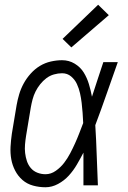

<svg xmlns="http://www.w3.org/2000/svg" viewBox="-20 -782 540 810"><path d="M172 8Q145 8 119.5 1Q94 -6 75 -22.5Q56 -39 44 -62Q32 -85 27.5 -110.5Q23 -136 24.5 -163Q26 -190 30 -218L50 -338Q54 -361 61 -384.5Q68 -408 80 -430Q92 -452 109.5 -471.5Q127 -491 148.5 -504Q170 -517 194.5 -522.5Q219 -528 242 -528Q271 -528 295 -513.5Q319 -499 333 -476.5Q347 -454 355 -427.5Q363 -401 368 -374Q380 -411 392 -447.5Q404 -484 416 -520H477Q453 -453 430 -386.5Q407 -320 382 -254Q386 -191 388 -127Q390 -63 393 0H332Q332 -34 332 -68.5Q332 -103 332 -138Q319 -113 304.5 -88Q290 -63 270.5 -41.5Q251 -20 225 -6Q199 8 172 8ZM172 -47Q195 -47 215.5 -61.5Q236 -76 250.5 -95Q265 -114 276 -135Q287 -156 296.5 -177Q306 -198 314.5 -220Q323 -242 331 -263Q330 -285 328.5 -306Q327 -327 324.5 -348Q322 -369 317.5 -389Q313 -409 304.5 -427.5Q296 -446 280 -459.5Q264 -473 242 -473Q225 -473 207.5 -468Q190 -463 175.5 -452Q161 -441 149.5 -426.5Q138 -412 130 -396Q122 -380 117.5 -363Q113 -346 110 -329L90 -209Q87 -190 85.5 -172Q84 -154 86 -136.5Q88 -119 93.5 -102.5Q99 -86 110 -73Q121 -60 137.5 -53.5Q154 -47 172 -47ZM281 -582 244 -618 394 -762 439 -718Z"/></svg>

Font: Iosevka SS04 Light
Style: Italic
Weight: 300
Italic angle: -9°
Monospace: yes
Designer: Belleve Invis
Foundry: Belleve Invis
Version: Version 19.0.0; ttfautohint (v1.8.4)